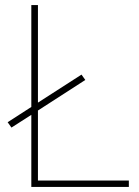

<svg xmlns="http://www.w3.org/2000/svg" viewBox="-20 -800 546 754"><path d="M103 -66H486V-91H129V-366L315 -486L300 -507L129 -397V-780H103V-380L10 -320L25 -299L103 -349Z"/></svg>

Font: Noto Sans Malayalam UI Thin
Style: Regular
Weight: 100
Designer: Jelle Bosma - Monotype Design Team
Foundry: Monotype Imaging Inc.
Version: Version 2.104